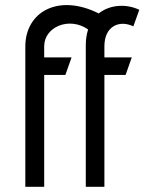

<svg xmlns="http://www.w3.org/2000/svg" viewBox="-20 -723 594 743"><path d="M384 0V-433H466L490 -501H384V-544C384 -622 442 -647 496 -621L519 -685C472 -708 407 -707 362 -671C207 -749 78 -678 78 -543V0H151V-433H233L257 -501H151V-544C151 -619 248 -660 321 -609C315 -590 312 -570 312 -548V0Z"/></svg>

Font: Advent Pro
Style: Medium
Weight: 500
Designer: Andreas Kalpakidis
Foundry: Andreas Kalpakidis
Version: Version 2.002 2008